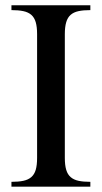

<svg xmlns="http://www.w3.org/2000/svg" viewBox="-20 -700 382 720"><path d="M119.1 -571.8Q119.1 -599.1 114 -616.7Q108.9 -634.3 97.4 -644.3Q85.9 -654.3 67.6 -658.2Q49.3 -662.1 22.9 -662.1V-680.2H318.8V-662.1Q292.5 -662.1 274.4 -658.2Q256.3 -654.3 244.9 -644.3Q233.4 -634.3 228.3 -616.7Q223.1 -599.1 223.1 -571.8V-107.9Q223.1 -80.6 228.3 -63.2Q233.4 -45.9 244.9 -35.9Q256.3 -25.9 274.4 -22Q292.5 -18.1 318.8 -18.1V0H22.9V-18.1Q49.3 -18.1 67.6 -22Q85.9 -25.9 97.4 -35.9Q108.9 -45.9 114 -63.2Q119.1 -80.6 119.1 -107.9Z"/></svg>

Font: Chandrasa
Style: Regular
Weight: 400
Designer: R.S. Wihananto
Foundry: R.S. Wihananto
Version: Version 2.0.1